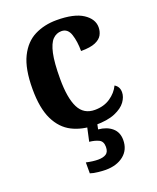

<svg xmlns="http://www.w3.org/2000/svg" viewBox="-145 -635 784 959"><g transform="rotate(-20 246.5 -155.5)"><path d="M276 10Q207 10 154.5 -16.5Q102 -43 72.5 -103.5Q43 -164 43 -266Q43 -374 73.5 -435.5Q104 -497 156 -523Q208 -549 273 -549Q366 -549 412.5 -518.5Q459 -488 459 -444Q459 -422 449 -403.5Q439 -385 412.5 -373.5Q386 -362 336 -362Q336 -413 323.5 -451Q311 -489 277 -489Q250 -489 230.5 -469Q211 -449 200.5 -401Q190 -353 190 -267Q190 -165 216 -113.5Q242 -62 301 -62Q349 -62 383.5 -85.5Q418 -109 434 -143Q458 -129 458 -99Q458 -74 440 -49Q422 -24 382 -7Q342 10 276 10ZM249 238Q235 238 210 235.5Q185 233 168 227V169Q204 177 231 177Q258 177 273.5 167Q289 157 289 130Q289 101 269 91Q249 81 219 78L238 -9H291L282 35Q327 39 354.5 62.5Q382 86 382 127Q382 179 345 208.5Q308 238 249 238Z"/></g></svg>

Font: Noto Serif Lao SemiCondensed
Style: Bold
Weight: 700
Width: 4
Designer: Monotype Design Team
Foundry: Monotype Imaging Inc.
Version: Version 2.003; ttfautohint (v1.8.4.7-5d5b)